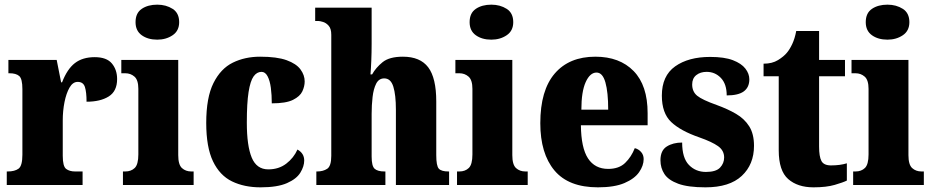

<svg xmlns="http://www.w3.org/2000/svg" viewBox="-20 -793 3998 823"><path d="M9 0V-58H13Q43 -58 59.5 -70Q76 -82 76 -130V-411Q76 -455 62.5 -467Q49 -479 20 -479H16V-536H223L242 -440H246Q268 -497 301 -522.5Q334 -548 386 -548Q437 -548 459.5 -521Q482 -494 482 -454Q482 -402 446 -379.5Q410 -357 351 -357Q351 -398 344 -420Q337 -442 313 -442Q292 -442 278 -417.5Q264 -393 256.5 -355.5Q249 -318 249 -277V-125Q249 -80 263.5 -69Q278 -58 302 -58H334V0Z M654 -623Q614 -623 587.5 -642Q561 -661 561 -698Q561 -737 587.5 -755Q614 -773 654 -773Q692 -773 720 -755Q748 -737 748 -698Q748 -661 720 -642Q692 -623 654 -623ZM507 0V-58H517Q542 -58 557.5 -73Q573 -88 573 -131V-412Q573 -450 556.5 -464.5Q540 -479 517 -479H500V-536H744V-128Q744 -87 760 -72.5Q776 -58 800 -58H810V0Z M1097 10Q1027 10 974.5 -15.5Q922 -41 893 -101.5Q864 -162 864 -266Q864 -375 895 -437Q926 -499 978 -524.5Q1030 -550 1095 -550Q1167 -550 1208.5 -535Q1250 -520 1268 -495.5Q1286 -471 1286 -444Q1286 -423 1276 -401.5Q1266 -380 1236 -365Q1206 -350 1145 -350Q1145 -386 1141 -416.5Q1137 -447 1127 -466Q1117 -485 1101 -485Q1081 -485 1067 -465.5Q1053 -446 1045.5 -398.5Q1038 -351 1038 -267Q1038 -168 1059 -117.5Q1080 -67 1130 -67Q1175 -67 1207 -91.5Q1239 -116 1255 -152Q1284 -136 1284 -105Q1284 -80 1267.5 -53Q1251 -26 1210 -8Q1169 10 1097 10Z M1336 0V-58H1339Q1365 -58 1382.5 -69.5Q1400 -81 1400 -125V-644Q1400 -670 1389 -682.5Q1378 -695 1364.5 -699Q1351 -703 1345 -703H1331V-760H1573V-606Q1573 -568 1571.5 -532Q1570 -496 1568 -474H1575Q1591 -503 1620 -526.5Q1649 -550 1707 -550Q1781 -550 1815.5 -504.5Q1850 -459 1850 -358V-128Q1850 -82 1861 -70Q1872 -58 1902 -58H1905V0H1677V-323Q1677 -386 1666 -421.5Q1655 -457 1627 -457Q1604 -457 1592.5 -434.5Q1581 -412 1577 -377Q1573 -342 1573 -305V-122Q1573 -81 1586 -69.5Q1599 -58 1628 -58H1632V0Z M2086 -623Q2046 -623 2019.5 -642Q1993 -661 1993 -698Q1993 -737 2019.5 -755Q2046 -773 2086 -773Q2124 -773 2152 -755Q2180 -737 2180 -698Q2180 -661 2152 -642Q2124 -623 2086 -623ZM1939 0V-58H1949Q1974 -58 1989.5 -73Q2005 -88 2005 -131V-412Q2005 -450 1988.5 -464.5Q1972 -479 1949 -479H1932V-536H2176V-128Q2176 -87 2192 -72.5Q2208 -58 2232 -58H2242V0Z M2543 10Q2417 10 2356.5 -62.5Q2296 -135 2296 -265Q2296 -406 2358 -478Q2420 -550 2532 -550Q2636 -550 2696 -488.5Q2756 -427 2756 -308V-256H2470Q2471 -159 2500.5 -114Q2530 -69 2587 -69Q2633 -69 2659.5 -94.5Q2686 -120 2701 -158Q2717 -154 2728 -141.5Q2739 -129 2739 -111Q2739 -83 2719.5 -55Q2700 -27 2657 -8.5Q2614 10 2543 10ZM2587 -323Q2587 -398 2575 -440Q2563 -482 2537 -482Q2509 -482 2490.5 -441Q2472 -400 2472 -323Z M3004 10Q2929 10 2887 -5.5Q2845 -21 2828 -47Q2811 -73 2811 -106Q2811 -148 2838 -165Q2865 -182 2904 -182Q2904 -116 2933 -86Q2962 -56 3006 -56Q3049 -56 3066.5 -74.5Q3084 -93 3084 -118Q3084 -148 3058 -166.5Q3032 -185 2978 -204Q2897 -232 2857 -270Q2817 -308 2817 -383Q2817 -468 2874 -508.5Q2931 -549 3024 -549Q3085 -549 3121.5 -535Q3158 -521 3175 -499Q3192 -477 3192 -453Q3192 -419 3168.5 -401.5Q3145 -384 3095 -384Q3095 -433 3070 -459Q3045 -485 3009 -485Q2982 -485 2964.5 -471Q2947 -457 2947 -431Q2947 -400 2968.5 -382.5Q2990 -365 3052 -343Q3099 -326 3135 -305Q3171 -284 3191.5 -251.5Q3212 -219 3212 -168Q3212 -88 3159.5 -39Q3107 10 3004 10Z M3467 10Q3399 10 3358.5 -25.5Q3318 -61 3318 -149V-466H3253V-520Q3290 -520 3315 -535.5Q3340 -551 3353 -567Q3365 -581 3376 -604.5Q3387 -628 3393 -660H3491V-536H3602V-466H3491V-165Q3491 -122 3501 -103Q3511 -84 3542 -84Q3581 -84 3610 -93V-19Q3594 -11 3558 -0.5Q3522 10 3467 10Z M3784 -623Q3744 -623 3717.5 -642Q3691 -661 3691 -698Q3691 -737 3717.5 -755Q3744 -773 3784 -773Q3822 -773 3850 -755Q3878 -737 3878 -698Q3878 -661 3850 -642Q3822 -623 3784 -623ZM3637 0V-58H3647Q3672 -58 3687.5 -73Q3703 -88 3703 -131V-412Q3703 -450 3686.5 -464.5Q3670 -479 3647 -479H3630V-536H3874V-128Q3874 -87 3890 -72.5Q3906 -58 3930 -58H3940V0Z"/></svg>

Font: Noto Serif Thai Condensed Black
Style: Regular
Weight: 900
Width: 3
Designer: Monotype Design Team
Foundry: Monotype Imaging Inc.
Version: Version 2.002; ttfautohint (v1.8.4.7-5d5b)